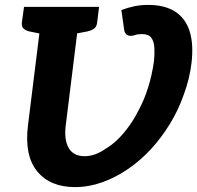

<svg xmlns="http://www.w3.org/2000/svg" viewBox="-20 -755 804 783"><path d="M286 8Q184 8 131.5 -56.5Q79 -121 94 -243L154 -727H308L248 -243Q241 -184 260.5 -151Q280 -118 325 -118Q346 -118 367.5 -125.5Q389 -133 410 -148Q455 -174 496 -227Q510 -245 522 -264Q534 -283 545 -305Q568 -347 584 -398Q600 -449 608 -506Q611 -535 609.5 -560.5Q608 -586 597 -601Q586 -616 559 -616Q552 -616 543.5 -615Q535 -614 527 -611Q511 -606 499.5 -612Q488 -618 486 -636L475 -714Q501 -724 528 -729.5Q555 -735 584 -735Q652 -735 694.5 -707.5Q737 -680 753.5 -627Q770 -574 761 -498Q757 -465 749 -432.5Q741 -400 729 -368Q707 -305 672.5 -249Q638 -193 595 -146Q551 -99 501 -65Q451 -31 396.5 -11.5Q342 8 286 8ZM176 -727 148 -617 99 -627Q84 -631 76 -638.5Q68 -646 69 -662L78 -727ZM384 -727 376 -662Q374 -646 364 -638.5Q354 -631 337 -627L285 -617L286 -727Z"/></svg>

Font: Aleo ExtraBold
Style: Italic
Weight: 800
Italic angle: -7°
Designer: Alessio Laiso
Foundry: Alessio Laiso
Version: Version 2.001;gftools[0.9.29]